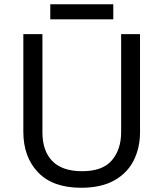

<svg xmlns="http://www.w3.org/2000/svg" viewBox="-20 -875 771 905"><path d="M640 -252Q640 -178 610 -118.5Q580 -59 518.5 -24.5Q457 10 362 10Q229 10 159.5 -62.5Q90 -135 90 -254V-714H180V-251Q180 -164 226.5 -116Q273 -68 367 -68Q464 -68 507.5 -119.5Q551 -171 551 -252V-714H640ZM514 -855V-784H217V-855Z"/></svg>

Font: Noto Sans Old Italic
Style: Regular
Weight: 400
Designer: Monotype Design Team
Foundry: Monotype Imaging Inc.
Version: Version 2.003; ttfautohint (v1.8.4.7-5d5b)